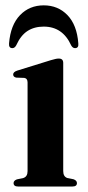

<svg xmlns="http://www.w3.org/2000/svg" viewBox="-20 -680 321 700"><path d="M210.5 -450.5V-56.5Q210.5 -36 225.5 -31L248 -26.5Q260.5 -22 260.5 -12.5Q260.5 0 244 0H46Q29.5 0 29.5 -12.5Q29.5 -21.5 41.5 -26L65 -31Q80.5 -36 80.5 -56V-379.5Q80.5 -394 68.5 -396L39 -397Q28 -399.5 28 -408.5Q28 -417.5 42.5 -422.5L165 -460.5Q176 -463.5 182 -465Q188 -466.5 194.5 -466.5Q210.5 -466.5 210.5 -450.5ZM139.5 -583Q105 -583 80.2 -567Q55.5 -551 39 -514.5Q33.5 -504.5 25 -504.5Q11.5 -504.5 13 -522Q18.5 -589 53 -624.8Q87.5 -660.5 139.5 -660.5Q191.5 -660.5 226 -624.8Q260.5 -589 265.5 -522Q267.5 -504.5 253.5 -504.5Q245 -504.5 239.5 -514.5Q208.5 -583 139.5 -583Z"/></svg>

Font: Fraunces 72pt S000 SemiBold
Style: Regular
Weight: 600
Version: Version 1.000; ttfautohint (v1.8.3)